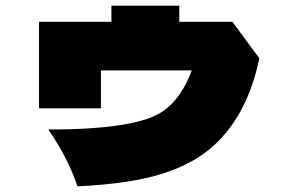

<svg xmlns="http://www.w3.org/2000/svg" viewBox="-20 -644 1040 679"><path d="M802 -567 897 -438Q857 -242 739 -132Q671 -68 558 -31Q445 6 254 15Q219 -88 151 -186Q468 -186 558 -252Q591 -275 616.5 -312.5Q642 -350 658 -395H337V-261H118V-567H374V-624H614V-567Z"/></svg>

Font: Mantou Sans
Style: Regular
Weight: 400
Designer: Mant0u / artakana
Foundry: Mant0u / artakana
Version: Version 1.001;October 22, 2023;FontCreator 14.0.0.2901 64-bi